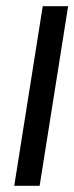

<svg xmlns="http://www.w3.org/2000/svg" viewBox="-20 -600 240 620"><path d="M26 0H108L200 -580H118Z"/></svg>

Font: Charger Sport
Style: SeBdNrwObl
Weight: 600
Designer: Jasper
Foundry: Cannot Into Space Fonts
Version: Version 1.1